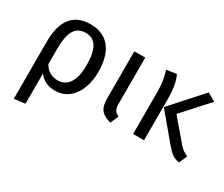

<svg xmlns="http://www.w3.org/2000/svg" viewBox="-122 -864 1636 1402"><g transform="rotate(30 696.0 -163.0)"><path d="M300 -539C159 -539 85 -448 85 -271V213L177 202V-54C208 -10 254 12 315 12C448 12 522 -112 522 -264C522 -441 445 -539 300 -539ZM293 -63C244 -63 202 -86 177 -133V-256C177 -399 211 -467 302 -467C382 -467 423 -403 423 -264C423 -133 377 -63 293 -63Z M766 -527H674V-130C674 -46 703 -9 783 12L812 -57C777 -73 766 -90 766 -141Z M942 -527C958 -475 968 -428 968 -357V0H1060V-339C1060 -440 1047 -495 1026 -539ZM1363 -499 1295 -539 1064 -282 1246 -65C1268 -39 1287 -20 1303 -9C1319 2 1339 9 1363 12L1392 -56C1363 -68 1340 -82 1315 -113L1169 -285Z"/></g></svg>

Font: Fira Sans
Style: Regular
Weight: 400
Designer: Carrois Corporate & Edenspiekermann AG
Foundry: Carrois Corporate GbR & Edenspiekermann AG
Version: Version 4.203